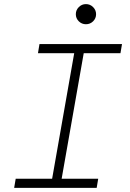

<svg xmlns="http://www.w3.org/2000/svg" viewBox="-20 -906 626 926"><path d="M48.3 0 55.7 -43.9H231.4L337.9 -649.4H163.1L170.4 -693.4H568.4L561 -649.4H383.8L277.3 -43.9H453.6L446.3 0ZM394.5 -789.1Q374.5 -789.1 360.1 -803.2Q345.7 -817.4 345.7 -837.4Q345.7 -857.4 360.1 -871.8Q374.5 -886.2 394.5 -886.2Q414.6 -886.2 429 -871.8Q443.4 -857.4 443.4 -837.4Q443.4 -817.4 429 -803.2Q414.6 -789.1 394.5 -789.1Z"/></svg>

Font: Cascadia Mono PL ExtraLight
Style: Italic
Weight: 200
Italic angle: -10°
Monospace: yes
Designer: Aaron Bell
Foundry: Saja Typeworks
Version: Version 2404.023; ttfautohint (v1.8.4)